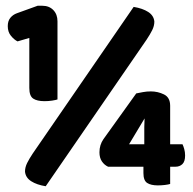

<svg xmlns="http://www.w3.org/2000/svg" viewBox="-20 -641 670 668"><path d="M82 -509 41 -497Q29 -503 18 -516.5Q7 -530 7 -550Q7 -568 16 -579Q25 -590 39 -595L111 -621H127Q151 -621 165.5 -606Q180 -591 180 -567V-295Q174 -293 161.5 -291Q149 -289 135 -289Q109 -289 95.5 -298Q82 -307 82 -335ZM479 -61H356Q343 -67 334.5 -79.5Q326 -92 326 -111Q326 -137 340 -157L454 -316Q464 -318 477 -320.5Q490 -323 505 -323Q529 -323 550.5 -312.5Q572 -302 572 -273V-139H615Q618 -133 621 -122.5Q624 -112 624 -100Q624 -79 614.5 -70Q605 -61 591 -61H572V-1Q566 1 554 2.5Q542 4 529 4Q505 4 492 -4.5Q479 -13 479 -39ZM482 -176Q482 -184 482 -198.5Q482 -213 483 -229L429 -139H482ZM445 -617Q476 -612 495.5 -599.5Q515 -587 517 -566Q517 -551 509.5 -536Q502 -521 490 -503L139 7Q108 2 88.5 -10.5Q69 -23 67 -44Q67 -59 74.5 -74Q82 -89 94 -107Z"/></svg>

Font: Baloo Bhaina 2 ExtraBold
Style: Regular
Weight: 800
Designer: Yesha Goshar, Manish Minz, Shuchita Grover and Ek Type
Foundry: Ek Type
Version: Version 1.640;hotconv 1.0.111;makeotfexe 2.5.65597; ttfautoh